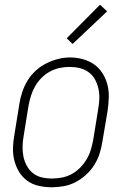

<svg xmlns="http://www.w3.org/2000/svg" viewBox="-20 -784 540 812"><path d="M198 8Q171 8 144 2Q117 -4 95.5 -19.5Q74 -35 60.5 -57.5Q47 -80 40.5 -106Q34 -132 35 -160Q36 -188 41 -215L62 -345Q66 -371 74.5 -396Q83 -421 97 -444Q111 -467 131.5 -485.5Q152 -504 176 -516Q200 -528 225.5 -534.5Q251 -541 277 -541Q304 -541 331 -533.5Q358 -526 379 -511Q400 -496 414 -473.5Q428 -451 434.5 -425Q441 -399 440 -370.5Q439 -342 435 -315L413 -185Q409 -159 401 -134Q393 -109 378.5 -86Q364 -63 343.5 -44.5Q323 -26 299 -13.5Q275 -1 249 3.5Q223 8 198 8ZM199 -29Q220 -29 241.5 -33Q263 -37 282.5 -47.5Q302 -58 318 -74Q334 -90 345.5 -109Q357 -128 363.5 -149Q370 -170 374 -191L395 -321Q399 -343 400 -365Q401 -387 396.5 -408Q392 -429 382 -447.5Q372 -466 355 -478.5Q338 -491 317 -496Q296 -501 274 -501Q253 -501 232 -496.5Q211 -492 191.5 -481.5Q172 -471 156 -455Q140 -439 129 -420Q118 -401 111.5 -380.5Q105 -360 101 -339L80 -209Q76 -187 75.5 -165Q75 -143 79 -122.5Q83 -102 93 -83.5Q103 -65 119 -52Q135 -39 156 -34Q177 -29 199 -29ZM287 -598 262 -622 403 -764 433 -736Z"/></svg>

Font: Iosevka Curly XLtObl
Style: Regular
Weight: 200
Italic angle: -9°
Monospace: yes
Designer: Belleve Invis
Foundry: Belleve Invis
Version: Version 11.1.0; ttfautohint (v1.8.3)